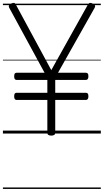

<svg xmlns="http://www.w3.org/2000/svg" viewBox="-20 -914 710 1314"><path d="M331 14Q304 14 304 -5V-230H93Q86 -230 81.5 -235.5Q77 -241 77 -254Q77 -269 81.5 -274Q86 -279 93 -279H304V-367H93Q86 -367 81.5 -372.5Q77 -378 77 -391Q77 -406 81.5 -411Q86 -416 93 -416H285L43 -861Q38 -871 41.5 -877.5Q45 -884 57 -890Q71 -896 77.5 -894Q84 -892 91 -878L331 -434L579 -878Q587 -892 594.5 -894Q602 -896 613 -890Q626 -884 629.5 -877.5Q633 -871 628 -861L377 -416H568Q576 -416 580.5 -411Q585 -406 585 -392Q585 -379 580.5 -373Q576 -367 568 -367H358V-279H568Q576 -279 580.5 -274Q585 -269 585 -255Q585 -242 580.5 -236Q576 -230 568 -230H358V-5Q358 14 331 14ZM0 369H670V379H0ZM0 -20H670V0H0ZM0 -505H670V-500H0ZM0 -889H670V-879H0Z"/></svg>

Font: Playwrite HR Lijeva Guides
Style: Regular
Weight: 400
Designer: Veronika Burian, José Scaglione
Foundry: TypeTogether
Version: Version 1.003